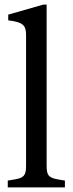

<svg xmlns="http://www.w3.org/2000/svg" viewBox="-20 -820 318 840"><path d="M14 0H264V-30L234 -35C194 -42 184 -52 184 -94V-800H170L16 -756V-731C83 -723 94 -708 94 -666V-94C94 -52 84 -42 44 -35L14 -30Z"/></svg>

Font: Hedvig Letters Serif 24pt
Style: Regular
Weight: 400
Designer: Alexander Örn & Tor Weibull
Foundry: Kanon Foundry
Version: Version 1.000